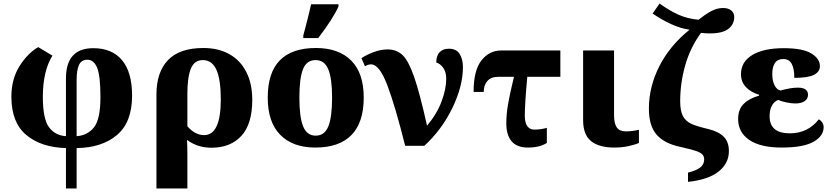

<svg xmlns="http://www.w3.org/2000/svg" viewBox="-20 -820 4686 1080"><path d="M351 13Q211 9 127.5 -61Q44 -131 44 -276Q44 -375 89.5 -447.5Q135 -520 195 -555L275 -507Q221 -420 221 -275Q221 -151 255.5 -104.5Q290 -58 351 -54V-379Q351 -549 505 -549Q610 -549 666.5 -481.5Q723 -414 723 -282Q723 -133 638.5 -61Q554 11 411 13V240H351ZM545 -274Q545 -393 526.5 -438.5Q508 -484 471 -484Q438 -484 424.5 -455Q411 -426 411 -370V-54Q472 -58 508.5 -103.5Q545 -149 545 -274Z M860 -288Q860 -414 925 -482Q990 -550 1124 -550Q1207 -550 1269 -516Q1331 -482 1365 -416Q1399 -350 1399 -258Q1399 -122 1337.5 -55.5Q1276 11 1170 11Q1091 11 1032 -33Q1034 3 1034 49V240H860ZM1222 -261Q1222 -372 1197.5 -427Q1173 -482 1121 -482Q1073 -482 1053.5 -433.5Q1034 -385 1034 -293V-110Q1077 -60 1128 -60Q1222 -60 1222 -261Z M1486 -271Q1486 -550 1757 -550Q1885 -550 1955.5 -479.5Q2026 -409 2026 -271Q2026 -131 1957 -60.5Q1888 10 1754 10Q1627 10 1556.5 -61.5Q1486 -133 1486 -271ZM1848 -271Q1848 -379 1826.5 -430.5Q1805 -482 1755 -482Q1705 -482 1684.5 -431Q1664 -380 1664 -271Q1664 -162 1685 -109.5Q1706 -57 1756 -57Q1806 -57 1827 -109.5Q1848 -162 1848 -271ZM1686 -621 1696 -658Q1717 -737 1730 -796H1884V-784Q1855 -717 1770 -606H1686Z M2067 -458Q2050 -458 2033 -447L2013 -493Q2046 -514 2084.5 -528Q2123 -542 2160 -542Q2211 -542 2244.5 -510Q2278 -478 2309.5 -387.5Q2341 -297 2382 -113Q2437 -178 2463.5 -248.5Q2490 -319 2490 -377Q2490 -416 2472.5 -439.5Q2455 -463 2434 -468Q2434 -507 2453 -526.5Q2472 -546 2505 -546Q2547 -546 2565.5 -516.5Q2584 -487 2584 -443Q2584 -335 2524.5 -212.5Q2465 -90 2367 0H2259Q2203 -224 2158.5 -341Q2114 -458 2067 -458Z M2828 -126Q2828 -179 2838.5 -238Q2849 -297 2871 -388H2784Q2742 -388 2721.5 -364.5Q2701 -341 2701 -303H2644Q2644 -424 2688 -480Q2732 -536 2799 -536H3132V-388H2946Q2932 -237 2932 -169Q2932 -130 2946 -110.5Q2960 -91 2985 -91Q3024 -91 3056 -101V-16Q3016 10 2949 10Q2888 10 2858 -25Q2828 -60 2828 -126Z M3260 -145V-536H3434V-173Q3434 -125 3449.5 -103Q3465 -81 3501 -81Q3536 -81 3574 -90V-16Q3555 -7 3517.5 1.5Q3480 10 3436 10Q3350 10 3305 -26Q3260 -62 3260 -145Z M3850 151Q3898 139 3919.5 121.5Q3941 104 3941 77Q3941 58 3929 47Q3917 36 3890 27.5Q3863 19 3806 6Q3716 -13 3673 -63Q3630 -113 3630 -209Q3630 -333 3689.5 -449Q3749 -565 3859 -653Q3811 -659 3756 -684Q3701 -709 3651 -744L3690 -800Q3746 -760 3796 -737.5Q3846 -715 3909 -709Q3944 -737 3978 -756Q4012 -775 4047 -775Q4076 -775 4093 -761.5Q4110 -748 4110 -724Q4110 -683 4077 -657.5Q4044 -632 3973 -632Q3950 -632 3923 -635Q3862 -551 3834 -451.5Q3806 -352 3806 -250Q3806 -196 3821.5 -167Q3837 -138 3868.5 -123.5Q3900 -109 3965 -94Q4024 -79 4052 -50Q4080 -21 4080 30Q4080 99 4022 145Q3964 191 3850 203Z M4132 -150Q4132 -205 4163.5 -236Q4195 -267 4250 -282V-287Q4203 -301 4175.5 -330.5Q4148 -360 4148 -403Q4148 -472 4211.5 -510.5Q4275 -549 4388 -549Q4495 -549 4543.5 -519.5Q4592 -490 4592 -448Q4592 -416 4558.5 -399Q4525 -382 4448 -382Q4448 -435 4433 -461.5Q4418 -488 4386 -488Q4354 -488 4339 -465.5Q4324 -443 4324 -404Q4324 -367 4336.5 -341Q4349 -315 4371 -311Q4427 -327 4468 -327Q4525 -327 4525 -287Q4525 -264 4506 -251Q4487 -238 4454 -238Q4432 -238 4403.5 -244Q4375 -250 4357 -258Q4335 -249 4322 -226Q4309 -203 4309 -166Q4309 -70 4423 -70Q4524 -70 4586 -149Q4597 -143 4605 -131Q4613 -119 4613 -105Q4613 -55 4556 -22.5Q4499 10 4377 10Q4257 10 4194.5 -33Q4132 -76 4132 -150Z"/></svg>

Font: Noto Serif ExtraBold
Style: Regular
Weight: 800
Designer: Monotype Design Team
Foundry: Monotype Imaging Inc.
Version: Version 1.001